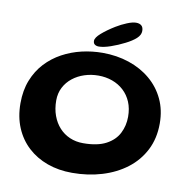

<svg xmlns="http://www.w3.org/2000/svg" viewBox="-90 -869 979 1009"><g transform="rotate(10 400.0 -365.0)"><path d="M360 52.5Q288 52.5 227.8 30.8Q167.5 9 123.2 -31.8Q79 -72.5 54.5 -130.5Q30 -188.5 30 -261Q30 -330 51.5 -384.2Q73 -438.5 110.2 -478.5Q147.5 -518.5 196 -544.8Q244.5 -571 299.2 -583.8Q354 -596.5 410 -596.5Q486 -596.5 551.5 -574.5Q617 -552.5 666 -511.2Q715 -470 742.2 -412.2Q769.5 -354.5 769.5 -282.5Q769.5 -203 737.8 -140.8Q706 -78.5 649.8 -35.5Q593.5 7.5 519.2 30Q445 52.5 360 52.5ZM390 -111Q466.5 -111 512.5 -135.5Q558.5 -160 579 -200.5Q599.5 -241 599.5 -288.5Q599.5 -332.5 585 -367Q570.5 -401.5 544.2 -425.8Q518 -450 483.2 -462.5Q448.5 -475 409 -475Q370 -475 334.8 -463.5Q299.5 -452 272 -430.2Q244.5 -408.5 228.5 -377.5Q212.5 -346.5 212.5 -308Q212.5 -263.5 225.8 -227.2Q239 -191 262.8 -165Q286.5 -139 319 -125Q351.5 -111 390 -111ZM383.5 -625.5Q370.5 -625.5 362 -631.5Q353.5 -637.5 353.5 -651Q353.5 -668 381.5 -692.5Q409.5 -717 451 -742.5Q479 -759.5 507.8 -771.2Q536.5 -783 555.5 -783Q574 -783 584.2 -774Q594.5 -765 594.5 -745.5Q594.5 -724 574.2 -705.5Q554 -687 519 -669.5Q484 -651.5 446.2 -638.5Q408.5 -625.5 383.5 -625.5Z"/></g></svg>

Font: Gluten Thin Medium
Style: Regular
Weight: 500
Version: Version 1.300